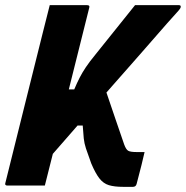

<svg xmlns="http://www.w3.org/2000/svg" viewBox="-26 -720 721 745"><path d="M167 -700H312Q324 -700 320 -689Q300 -610 280.5 -531Q261 -452 241 -373H262Q273 -399 283 -418.5Q293 -438 307 -459Q321 -480 344 -508Q380 -552 421 -604Q462 -656 498 -700H668Q677 -700 675 -692Q675 -690 672 -685.5Q669 -681 658 -669Q647 -657 623 -630Q575 -575 515.5 -507Q456 -439 387 -361Q404 -310 421.5 -259.5Q439 -209 456 -159Q463 -140 471.5 -135Q480 -130 505 -130H535Q530 -107 523 -79.5Q516 -52 510.5 -31Q505 -10 504 -6Q501 5 490 5H452Q418 5 396.5 -1.5Q375 -8 359.5 -28Q344 -48 328 -86Q314 -124 307.5 -144Q301 -164 299 -183Q297 -202 295 -233H275Q252 -206 227.5 -178.5Q203 -151 179 -123Q171 -92 163.5 -61.5Q156 -31 148 0H3Q-9 0 -5 -11Q31 -157 67.5 -302.5Q104 -448 140 -593Q147 -620 153.5 -646.5Q160 -673 167 -700Z"/></svg>

Font: Recursive Mn Lnr St XBd
Style: Italic
Weight: 800
Italic angle: -15°
Monospace: yes
Version: Version 1.079;hotconv 1.0.112;makeotfexe 2.5.65598; ttfautoh